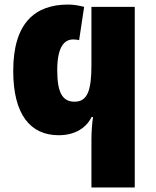

<svg xmlns="http://www.w3.org/2000/svg" viewBox="-20 -582 684 842"><path d="M279 -562C134 -562 38 -482 38 -271C38 -80 113 11 237 11C314 11 360 -25 382 -69H388C384 -44 381 -5 381 28V240H571V-552H381V-298C381 -188 365 -136 307 -136C254 -136 231 -176 231 -274C231 -380 264 -409 301 -409C311 -409 318 -408 327 -406L349 -552C324 -558 304 -562 279 -562Z"/></svg>

Font: Noto Sans UI Black
Style: Regular
Weight: 900
Designer: Monotype Design Team
Foundry: Monotype Imaging Inc.
Version: Version 1.901